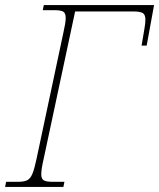

<svg xmlns="http://www.w3.org/2000/svg" viewBox="-30 -734 625 754"><path d="M-10 0 -6 -20H40Q64 -20 76.5 -26Q89 -32 97 -51Q105 -70 113 -108L219 -606Q228 -645 228 -663Q228 -683 218 -688.5Q208 -694 184 -694H138L142 -714H575L546 -555H526L537 -620Q539 -631 540 -640.5Q541 -650 541 -657Q541 -676 531 -682.5Q521 -689 492 -689H265L141 -108Q132 -69 132 -50Q132 -31 142.5 -25.5Q153 -20 177 -20H223L219 0Z"/></svg>

Font: Noto Serif Thin
Style: Italic
Weight: 100
Italic angle: -12°
Designer: Monotype Design Team
Foundry: Monotype Imaging Inc.
Version: Version 2.014; ttfautohint (v1.8.4.7-5d5b)